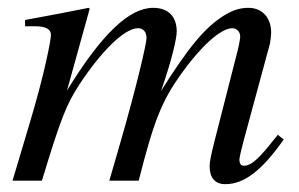

<svg xmlns="http://www.w3.org/2000/svg" viewBox="-20 -461 762 490"><path d="M704 -105 689 -117 668 -91C638 -54 620 -38 603 -38C595 -38 591 -43 591 -54C591 -58 595 -76 601 -99L669 -350C670 -355 672 -371 672 -378C672 -414 651 -441 614 -441C594 -441 575 -436 551 -421C502 -390 461 -340 391 -229C418 -306 431 -362 431 -381C431 -417 411 -441 371 -441C310 -441 240 -375 151 -230L209 -439L206 -441C151 -430 126 -425 44 -410V-394H69C96 -394 110 -387 110 -372C110 -360 95 -277 55 -144L12 0H87C135 -158 149 -194 183 -246C239 -331 298 -389 332 -389C345 -389 354 -380 354 -364C354 -351 330 -245 286 -93L259 0H334C373 -154 393 -203 442 -272C492 -342 543 -389 573 -389C584 -389 593 -380 593 -368C593 -363 591 -350 586 -330L528 -103C518 -64 515 -47 515 -37C515 -7 529 9 555 9C602 9 646 -24 699 -98Z"/></svg>

Font: XITS
Style: Italic
Weight: 400
Italic angle: -16.33°
Designer: MicroPress Inc., with final additions and corrections provided by Coen Hoffman, Elsevier (retired)
Version: Version 1.302